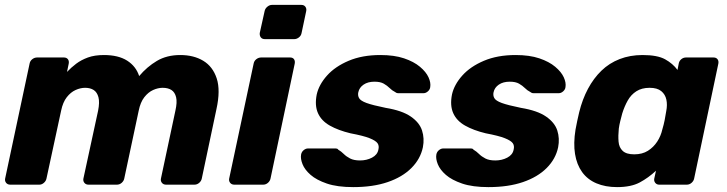

<svg xmlns="http://www.w3.org/2000/svg" viewBox="-20 -755 2974 785"><path d="M22 0Q11 0 5 -7.5Q-1 -15 1 -25L101 -495Q103 -506 112 -513Q121 -520 132 -520H241Q252 -520 257.5 -513Q263 -506 261 -495L254 -461Q271 -479 291.5 -494.5Q312 -510 339.5 -520Q367 -530 405 -530Q464 -530 500 -507Q536 -484 549 -444Q581 -482 621.5 -506Q662 -530 717 -530Q772 -530 811 -506.5Q850 -483 866 -434.5Q882 -386 865 -309L805 -25Q803 -15 794.5 -7.5Q786 0 775 0H659Q648 0 642 -7.5Q636 -15 638 -25L697 -302Q705 -337 700 -357.5Q695 -378 681 -387Q667 -396 645 -396Q626 -396 606 -387Q586 -378 570 -357.5Q554 -337 547 -302L488 -25Q486 -15 477.5 -7.5Q469 0 458 0H342Q331 0 325 -7.5Q319 -15 321 -25L381 -302Q388 -337 382.5 -357.5Q377 -378 363 -387Q349 -396 328 -396Q309 -396 289 -387Q269 -378 253 -357.5Q237 -337 230 -303L170 -25Q168 -15 159.5 -7.5Q151 0 141 0Z M938 0Q927 0 921 -7.5Q915 -15 917 -25L1017 -495Q1019 -506 1028 -513Q1037 -520 1048 -520H1166Q1177 -520 1182 -513Q1187 -506 1185 -495L1086 -25Q1084 -15 1075.5 -7.5Q1067 0 1056 0ZM1063 -595Q1052 -595 1046.5 -602Q1041 -609 1042 -620L1062 -710Q1064 -720 1073 -727.5Q1082 -735 1092 -735H1212Q1223 -735 1228.5 -727.5Q1234 -720 1232 -710L1213 -620Q1211 -609 1202 -602Q1193 -595 1183 -595Z M1424 10Q1359 10 1316.5 -4.5Q1274 -19 1250 -40Q1226 -61 1217 -83.5Q1208 -106 1211 -123Q1213 -134 1221.5 -141Q1230 -148 1239 -148H1353Q1356 -148 1358.5 -147Q1361 -146 1363 -143Q1375 -136 1385.5 -125.5Q1396 -115 1411.5 -107Q1427 -99 1452 -99Q1479 -99 1501 -110.5Q1523 -122 1527 -143Q1531 -159 1523.5 -169.5Q1516 -180 1491 -190Q1466 -200 1413 -210Q1363 -222 1328.5 -241.5Q1294 -261 1280 -292.5Q1266 -324 1275 -369Q1284 -409 1317 -446Q1350 -483 1405.5 -506.5Q1461 -530 1535 -530Q1592 -530 1632 -516.5Q1672 -503 1697 -482Q1722 -461 1732 -439Q1742 -417 1739 -399Q1738 -389 1729.5 -381.5Q1721 -374 1712 -374H1608Q1604 -374 1600.5 -375.5Q1597 -377 1595 -379Q1583 -385 1573 -395Q1563 -405 1549 -413Q1535 -421 1511 -421Q1484 -421 1466.5 -409Q1449 -397 1445 -378Q1442 -365 1448 -354Q1454 -343 1478.5 -334Q1503 -325 1557 -314Q1624 -303 1659.5 -278.5Q1695 -254 1705.5 -221.5Q1716 -189 1709 -153Q1699 -105 1662 -68Q1625 -31 1565 -10.5Q1505 10 1424 10Z M1977 10Q1912 10 1869.5 -4.5Q1827 -19 1803 -40Q1779 -61 1770 -83.5Q1761 -106 1764 -123Q1766 -134 1774.5 -141Q1783 -148 1792 -148H1906Q1909 -148 1911.5 -147Q1914 -146 1916 -143Q1928 -136 1938.5 -125.5Q1949 -115 1964.5 -107Q1980 -99 2005 -99Q2032 -99 2054 -110.5Q2076 -122 2080 -143Q2084 -159 2076.5 -169.5Q2069 -180 2044 -190Q2019 -200 1966 -210Q1916 -222 1881.5 -241.5Q1847 -261 1833 -292.5Q1819 -324 1828 -369Q1837 -409 1870 -446Q1903 -483 1958.5 -506.5Q2014 -530 2088 -530Q2145 -530 2185 -516.5Q2225 -503 2250 -482Q2275 -461 2285 -439Q2295 -417 2292 -399Q2291 -389 2282.5 -381.5Q2274 -374 2265 -374H2161Q2157 -374 2153.5 -375.5Q2150 -377 2148 -379Q2136 -385 2126 -395Q2116 -405 2102 -413Q2088 -421 2064 -421Q2037 -421 2019.5 -409Q2002 -397 1998 -378Q1995 -365 2001 -354Q2007 -343 2031.5 -334Q2056 -325 2110 -314Q2177 -303 2212.5 -278.5Q2248 -254 2258.5 -221.5Q2269 -189 2262 -153Q2252 -105 2215 -68Q2178 -31 2118 -10.5Q2058 10 1977 10Z M2503 10Q2455 10 2418.5 -5.5Q2382 -21 2360 -51.5Q2338 -82 2331 -125.5Q2324 -169 2333 -225Q2337 -245 2340 -260.5Q2343 -276 2348 -296Q2361 -349 2384 -392Q2407 -435 2439 -466Q2471 -497 2513.5 -513.5Q2556 -530 2607 -530Q2668 -530 2699.5 -512.5Q2731 -495 2750 -469L2755 -495Q2757 -506 2765.5 -513Q2774 -520 2785 -520H2897Q2908 -520 2913.5 -513Q2919 -506 2917 -495L2818 -25Q2816 -15 2807.5 -7.5Q2799 0 2788 0H2675Q2665 0 2659 -7.5Q2653 -15 2655 -25L2662 -57Q2631 -28 2595.5 -9Q2560 10 2503 10ZM2573 -124Q2606 -124 2629 -138.5Q2652 -153 2667 -176Q2682 -199 2688 -226Q2694 -246 2697.5 -264Q2701 -282 2704 -301Q2709 -326 2704.5 -347.5Q2700 -369 2683.5 -382.5Q2667 -396 2636 -396Q2604 -396 2582 -382Q2560 -368 2546.5 -344Q2533 -320 2524 -291Q2520 -276 2516 -260Q2512 -244 2510 -229Q2507 -200 2509 -176Q2511 -152 2526 -138Q2541 -124 2573 -124Z"/></svg>

Font: Rubik
Style: Bold Italic
Weight: 700
Italic angle: -12°
Designer: Hubert and Fischer
Foundry: Hubert and Fischer
Version: Version 2.300;gftools[0.9.30]